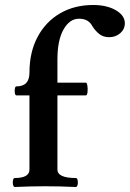

<svg xmlns="http://www.w3.org/2000/svg" viewBox="-20 -746 520 769"><path d="M39 3Q34 2 32 -6.5Q30 -15 32 -24Q34 -33 39 -33Q98 -33 98 -67V-364H46Q41 -364 39.5 -373Q38 -382 39.5 -391Q41 -400 46 -400Q98 -400 98 -455Q98 -537 130.5 -598Q163 -659 220.5 -692.5Q278 -726 353 -726Q408 -726 444 -705Q480 -684 480 -653Q480 -629 461.5 -613Q443 -597 417 -597Q394 -597 378 -609.5Q362 -622 350 -641Q343 -655 330 -663Q317 -671 296 -671Q259 -671 234.5 -628Q210 -585 210 -508V-415H324Q328 -415 330 -402.5Q332 -390 330.5 -377Q329 -364 324 -364H210V-67Q210 -33 284 -33Q289 -33 291 -24Q293 -15 291 -6.5Q289 2 284 3Q221 0 161 0Q101 0 39 3Z"/></svg>

Font: Junicode SmExp
Style: Bold
Weight: 700
Width: 6
Designer: Peter S. Baker
Version: Version 2.205; ttfautohint (v1.8.4)